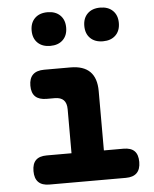

<svg xmlns="http://www.w3.org/2000/svg" viewBox="-55 -839 710 886"><g transform="rotate(-5 300.0 -396.5)"><path d="M493 -135Q527 -135 543.5 -118.5Q560 -102 560 -68Q560 -34 543 -17Q526 0 492 0H138Q104 0 87 -17Q70 -34 70 -68Q70 -102 86.5 -118.5Q103 -135 137 -135H252V-339Q252 -367 238.5 -381Q225 -395 197 -395H160Q125 -395 107.5 -411.5Q90 -428 90 -462Q90 -496 107.5 -513Q125 -530 160 -530H282Q342 -530 372 -500Q402 -470 402 -410V-135ZM442 -637Q405 -637 383.5 -658Q362 -679 362 -715Q362 -751 383.5 -772Q405 -793 442 -793Q479 -793 500.5 -772Q522 -751 522 -715Q522 -679 500.5 -658Q479 -637 442 -637ZM198 -637Q161 -637 139.5 -658Q118 -679 118 -715Q118 -751 139.5 -772Q161 -793 198 -793Q235 -793 256.5 -772Q278 -751 278 -715Q278 -679 256.5 -658Q235 -637 198 -637Z"/></g></svg>

Font: Maple Mono NL ExtraBold
Style: Regular
Weight: 800
Monospace: yes
Designer: subframe7536
Version: Version 7.000